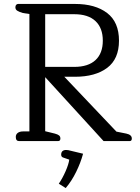

<svg xmlns="http://www.w3.org/2000/svg" viewBox="-20 -715 708 973"><path d="M60 -21Q60 -34 70 -41.5Q80 -49 97 -49H129V-644L96 -649Q76 -655 67 -661Q58 -667 58 -678Q58 -686 62 -690.5Q66 -695 72 -695H360Q463 -695 523 -649Q583 -603 583 -509Q583 -416 523 -371Q463 -326 360 -326H306L570 -48L620 -38Q648 -32 648 -13Q648 0 637 0H505L209 -324V-50L258 -38Q273 -34 279.5 -28.5Q286 -23 286 -13Q286 0 274 0H77Q60 0 60 -21ZM356 -376Q427 -376 464 -410.5Q501 -445 501 -509Q501 -573 464 -608Q427 -643 356 -643H209V-376ZM278 216Q297 188 312.5 152.5Q328 117 331 94L302 84Q290 81 290 69Q290 57 296.5 51Q303 45 315 45Q322 45 326 46L401 64Q389 109 366 156Q343 203 313 238Z"/></svg>

Font: Maitree
Style: Regular
Weight: 400
Designer: CadsonDemak Team
Foundry: CadsonDemak
Version: Version 1.001